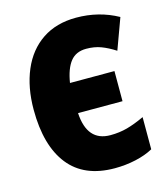

<svg xmlns="http://www.w3.org/2000/svg" viewBox="-110 -809 792 905"><g transform="rotate(-15 286.5 -356.5)"><path d="M238 -433H455V-286H238Q246 -146 359 -146Q403 -146 441.5 -156.5Q480 -167 527 -189V-32Q491 -12 441.5 -1Q392 10 339 10Q190 10 115 -85Q40 -180 40 -355Q40 -464 75.5 -547.5Q111 -631 179.5 -677Q248 -723 345 -723Q456 -723 548 -672L493 -522Q457 -545 425 -557Q393 -569 353 -569Q303 -569 276 -535Q249 -501 238 -433Z"/></g></svg>

Font: Noto Sans Display Black Narrow
Style: Regular
Weight: 900
Width: 4
Designer: Monotype Design team
Foundry: Monotype Imaging Inc.
Version: Version 1.000